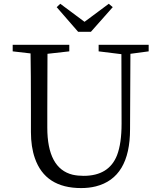

<svg xmlns="http://www.w3.org/2000/svg" viewBox="-20 -961 832 997"><path d="M452.1 -795.9H385.7L274.4 -923.8L293 -941.4L418.9 -847.7L544.9 -941.4L565.4 -923.8ZM752 -728.5V-694.3L657.2 -681.6L655.3 -290Q655.3 -38.1 477.5 6.8Q442.4 15.6 401.4 15.6Q214.8 15.6 161.1 -139.6Q140.6 -198.2 140.6 -275.4V-390.6Q140.6 -586.9 138.7 -683.6L45.9 -694.3V-728.5H339.8V-694.3L226.6 -681.6Q225.6 -585.9 225.6 -390.6V-298.8Q225.6 -85.9 357.4 -53.7Q383.8 -47.9 414.1 -47.9Q545.9 -47.9 587.9 -155.3Q611.3 -216.8 611.3 -318.4L610.4 -679.7L492.2 -694.3V-728.5Z"/></svg>

Font: GenYoMin JP Regular
Style: Regular
Weight: 400
Version: Version 1.001;PS 1;hotconv 16.6.51;makeotf.lib2.5.65220 DEVE